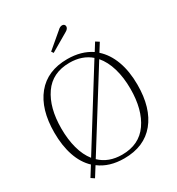

<svg xmlns="http://www.w3.org/2000/svg" viewBox="-216 -1045 1112 1206"><g transform="rotate(-30 340.5 -442.0)"><path d="M286 -786 276 -801 386 -894Q402 -910 418 -910Q427 -910 432.5 -904.5Q438 -899 438 -891Q438 -874 416 -862ZM642 -350Q642 -181 563.5 -85.5Q485 10 340 10Q232 10 161 -44L117 26L93 10L138 -62Q89 -108 64 -181.5Q39 -255 39 -350Q39 -519 117 -614.5Q195 -710 340 -710Q441 -710 512 -662L547 -718L572 -702L535 -643Q587 -597 614.5 -522.5Q642 -448 642 -350ZM160 -98 492 -631Q432 -683 340 -683Q216 -683 153 -592Q90 -501 90 -350Q90 -271 107.5 -206.5Q125 -142 160 -98ZM591 -350Q591 -432 571.5 -498.5Q552 -565 514 -609L181 -76Q242 -17 340 -17Q464 -17 527.5 -108Q591 -199 591 -350Z"/></g></svg>

Font: Trirong ExtraLight
Style: Regular
Weight: 275
Designer: Katatrad Team
Foundry: CadsonDemak
Version: Version 1.001